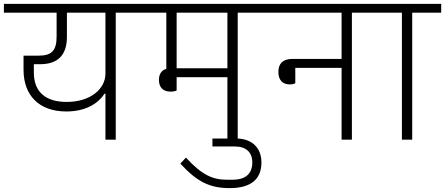

<svg xmlns="http://www.w3.org/2000/svg" viewBox="-40 -718 2288 987"><path d="M502 0H555V-653H703V-698H-20V-653H251V-530C251 -460 227 -432 160 -432H81V-359C81 -227 162 -145 300 -145C402 -145 464 -186 498 -237H502ZM303 -194C196 -194 134 -244 134 -345V-388H167C259 -388 304 -437 304 -528V-653H502V-339C502 -262 426 -194 303 -194Z M837 -247C849 -247 861 -249 868 -253V-321H1129V0H1182V-653H1331V-698H663V-653H815V-364C790 -357 777 -336 777 -307C777 -270 797 -247 837 -247ZM1129 -653V-367H868V-653Z M1141 249C1256 249 1304 198 1304 117C1304 44 1257 -6 1174 -6H1052V35H1168C1225 35 1257 65 1257 117C1257 176 1221 206 1155 206H1127C1053 206 997 181 916 92L887 123C975 219 1041 249 1141 249Z M1450 -284C1460 -284 1470 -286 1478 -290V-369H1716V0H1769V-653H1918V-698H1291V-653H1716V-415H1461C1415 -415 1391 -391 1391 -349C1391 -309 1410 -284 1450 -284Z M2026 0H2079V-653H2228V-698H1878V-653H2026Z"/></svg>

Font: IBM Plex Devanagari Light
Style: Regular
Weight: 300
Designer: Mike Abbink, Paul van der Laan, Pieter van Rosmalen, Erin McLaughlin
Foundry: Bold Monday
Version: Version 1.0